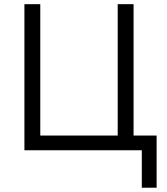

<svg xmlns="http://www.w3.org/2000/svg" viewBox="-20 -720 800 920"><path d="M97 0V-700H173V-70.5H544V-700H620V-70.5H730.5V179.5H659.5V0Z"/></svg>

Font: Geologica ExtraLight
Style: Regular
Weight: 200
Designer: Sindre Bremnes, Frode Helland
Foundry: Monokrom Skriftforlag AS
Version: Version 1.010; ttfautohint (v1.8.4.7-5d5b);gftools[0.9.28]